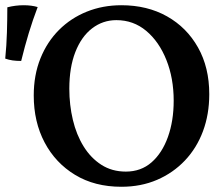

<svg xmlns="http://www.w3.org/2000/svg" viewBox="-94 -705 855 734"><path d="M370 9Q268 9 193 -36.5Q118 -82 76.5 -160.5Q35 -239 35 -340Q35 -418 60.5 -481.5Q86 -545 131.5 -590.5Q177 -636 238 -660.5Q299 -685 370 -685Q469 -685 544.5 -642.5Q620 -600 663 -523.5Q706 -447 706 -345Q706 -268 682 -203.5Q658 -139 613 -91.5Q568 -44 506.5 -17.5Q445 9 370 9ZM387 -49Q445 -49 485.5 -84.5Q526 -120 548 -181.5Q570 -243 570 -320Q570 -406 542 -476Q514 -546 465 -587Q416 -628 351 -628Q299 -628 258 -596.5Q217 -565 194 -506Q171 -447 171 -366Q171 -304 184.5 -247Q198 -190 225.5 -145.5Q253 -101 293.5 -75Q334 -49 387 -49ZM-13 -472Q-31 -472 -45.5 -474Q-60 -476 -74 -481Q-69 -531 -67.5 -581.5Q-66 -632 -66 -677Q-51 -681 -35 -683Q-19 -685 -4 -685Q27 -685 50 -678Q31 -628 16 -578.5Q1 -529 -13 -472Z"/></svg>

Font: Vollkorn SemiBold
Style: Regular
Weight: 600
Designer: Friedrich Althausen
Foundry: Friedrich Althausen
Version: Version 5.000